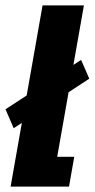

<svg xmlns="http://www.w3.org/2000/svg" viewBox="-48 -695 352 715"><path d="M3 -217.5 284.5 -402 254 -472 -27.5 -288ZM-8.5 0H209L228.5 -111H165L264.5 -675H110.5Z"/></svg>

Font: Anybody UltraCondensed ExtraBold
Style: Italic
Weight: 800
Width: 1
Italic angle: -10°
Version: Version 1.113;gftools[0.9.25]